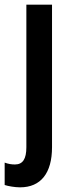

<svg xmlns="http://www.w3.org/2000/svg" viewBox="-50 -563 306 823"><path d="M36 240C125 240 173 179 173 68V-543H63V68C63 118 48 142 14 142C0 142 -14 140 -30 134V230C-15 235 14 240 36 240Z"/></svg>

Font: Noto Sans Gujarati ExtraCondensed SemiBold
Style: Regular
Weight: 600
Width: 2
Designer: Jelle Bosma - Monotype Design Team, Universal Thirst
Foundry: Monotype Imaging Inc.
Version: Version 2.106